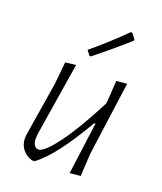

<svg xmlns="http://www.w3.org/2000/svg" viewBox="-130 -766 722 858"><g transform="rotate(20 231.5 -337.0)"><path d="M344 -682 351 -681 370 -656 369 -650Q305 -592 212 -518L206 -519L189 -541Q268 -606 344 -682ZM164 -460 108 -110 107 -92Q106 -72 114 -59.5Q122 -47 134 -47Q161 -47 219.5 -126Q278 -205 349 -344L351 -360L357 -454L407 -459L359 -108L353 -1L302 4L335 -243H329Q218 -51 136 8H125Q96 0 78 -23Q60 -46 61 -78L62 -91L104 -351L114 -454Z"/></g></svg>

Font: Alegreya Sans SC Light
Style: Italic
Weight: 300
Italic angle: -7°
Designer: Juan Pablo del Peral
Foundry: Huerta Tipografica
Version: Version 2.007